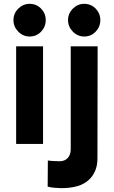

<svg xmlns="http://www.w3.org/2000/svg" viewBox="-20 -749 592 999"><path d="M134 -559Q100 -559 75 -584.5Q50 -610 50 -644Q50 -679 75 -704Q100 -729 134 -729Q170 -729 194 -704Q218 -679 218 -644Q218 -610 194 -584.5Q170 -559 134 -559ZM64 0V-508H204V0ZM299 230Q287 230 264 228Q241 226 228 222L229 86Q241 88 260.5 89Q280 90 290 90Q317 90 332.5 73Q348 56 348 28V-508H488L487 76Q487 146 441 188Q395 230 299 230ZM418 -559Q384 -559 359 -584.5Q334 -610 334 -644Q334 -679 359 -704Q384 -729 418 -729Q454 -729 478 -704Q502 -679 502 -644Q502 -610 478 -584.5Q454 -559 418 -559Z"/></svg>

Font: Inclusive Sans
Style: Bold
Weight: 700
Designer: Olivia King
Foundry: Olivia King
Version: Version 2.004